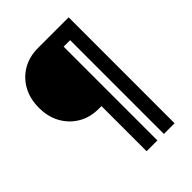

<svg xmlns="http://www.w3.org/2000/svg" viewBox="-224 -810 1005 1005"><g transform="rotate(-45 278.5 -308.0)"><path d="M261 84V-250H241Q177 -250 128 -279Q79 -308 51 -358.5Q23 -409 23 -475Q23 -542 51 -592.5Q79 -643 128 -671.5Q177 -700 241 -700H468V84H389V-610H341V84Z"/></g></svg>

Font: Figtree Medium
Style: Regular
Weight: 500
Designer: Erik Kennedy
Foundry: Erik Kennedy
Version: Version 2.001; ttfautohint (v1.8.4.7-5d5b);gftools[0.9.27]